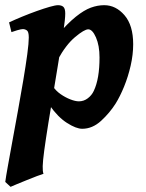

<svg xmlns="http://www.w3.org/2000/svg" viewBox="-33 -477 563 741"><path d="M481 -306.2Q481 -266.1 471.2 -223.4Q461.4 -180.7 445.8 -142.6Q430.2 -104.5 413.1 -77.1Q390.6 -41.5 357.2 -10.7Q323.7 20 284.2 20Q261.2 20 226.1 -2.2Q190.9 -24.4 158.7 -70.3L171.4 -143.6Q182.1 -127 200.4 -114Q218.8 -101.1 238.3 -93.5Q257.8 -85.9 271.5 -85.9Q290.5 -85.9 305.9 -97.7Q321.3 -109.4 329.1 -126.5Q351.1 -172.9 351.1 -254.9Q351.1 -301.3 337.4 -332.5Q323.7 -363.8 307.6 -363.8Q292.5 -363.8 257.1 -334.2Q221.7 -304.7 189.9 -246.6L186.5 -338.9Q228 -387.2 259.8 -412.6Q291.5 -438 317.6 -447.5Q343.8 -457 369.1 -457Q414.1 -457 447.5 -418.2Q481 -379.4 481 -306.2ZM218.8 -424.8Q218.8 -403.8 211.7 -356.4Q204.6 -309.1 190.2 -223.6Q175.8 -138.2 153.8 -2.9Q143.1 64 137.7 104Q132.3 144 131.8 164.3Q131.3 184.6 134.8 193.8Q127.4 195.8 109.6 202.6Q91.8 209.5 70.6 218Q49.3 226.6 31.7 233.9Q14.2 241.2 7.8 244.1L-12.7 225.1Q-10.3 206.5 -2.7 164.3Q4.9 122.1 15.1 66.2Q25.4 10.3 36.4 -50.3Q47.4 -110.8 56.9 -167.5Q66.4 -224.1 72.3 -267.8Q78.1 -311.5 78.1 -332Q78.1 -354.5 70.8 -359.6Q63.5 -364.7 55.2 -364.7Q49.3 -364.7 33.9 -360.4Q18.6 -356 11.2 -353L2 -390.6Q23.9 -400.9 52.2 -412.6Q80.6 -424.3 108.6 -434.3Q136.7 -444.3 158.9 -450.7Q181.2 -457 190.9 -457Q204.6 -457 211.7 -450.4Q218.8 -443.8 218.8 -424.8Z"/></svg>

Font: Gentium Book Plus
Style: Bold Italic
Weight: 700
Italic angle: -8°
Designer: Victor Gaultney, Annie Olsen, Iska Routamaa, Becca Hirsbrunner
Foundry: SIL International
Version: Version 6.101